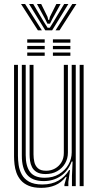

<svg xmlns="http://www.w3.org/2000/svg" viewBox="-20 -921 487 950"><path d="M184 8.5Q146.8 8.5 122.2 -1.8Q97.8 -12 83.1 -29.1Q68.5 -46.2 61.2 -66.8Q54 -87.2 51.8 -108.1Q49.5 -129 49.5 -147V-600H68.8V-150Q68.8 -129 72.2 -104.5Q75.8 -80 87.5 -58Q99.2 -36 123.6 -22.1Q148 -8.2 189.8 -8.2Q236 -8.2 269.1 -27.4Q302.2 -46.5 322 -79.5H326.5L318.2 -21V0H298.8V-8.2L309.5 -46H305.8Q283.5 -17.2 253 -4.4Q222.5 8.5 184 8.5ZM374.2 0V-600H393.8V0ZM205.8 -59.8Q178 -59.8 162 -69.4Q146 -79 138.4 -94Q130.8 -109 128.6 -125.6Q126.5 -142.2 126.5 -156.2V-600H145.8V-157.2Q145.8 -138.2 149.9 -119.6Q154 -101 167.4 -88.6Q180.8 -76.2 208.5 -76.2Q232.8 -76.2 252.5 -87.4Q272.2 -98.5 284 -118.2Q295.8 -138 295.8 -164V-600H316V-165.5Q316 -136.2 301.9 -112.1Q287.8 -88 262.9 -73.9Q238 -59.8 205.8 -59.8ZM195 -25Q139.5 -25.5 113.8 -56.6Q88 -87.8 88 -151V-600H107.2V-153.2Q107.2 -98.5 128.9 -70Q150.5 -41.5 201.2 -41.5Q242 -41.5 272 -59.5Q302 -77.5 318.4 -106.2Q334.8 -135 334.8 -166.8V-600H354.8V0H336V-51L339.2 -121.8H334.5Q317.2 -75 280.5 -49.9Q243.8 -24.8 195 -25ZM241.8 -710V-726.5H328.2V-710ZM114.8 -645V-661.2H201.2V-645ZM114.8 -677.5V-693.8H201.2V-677.5ZM114.8 -710V-726.5H201.2V-710ZM241.8 -645V-661.2H328.2V-645ZM241.8 -677.5V-693.8H328.2V-677.5ZM84 -901.2H104.2L187.2 -771H167.5ZM123.8 -901.2H144.5L197.5 -812L215.5 -783.8H226.5L244.2 -812L297.5 -901.2H318.2L238 -771H204ZM162.8 -901.2H183.8L215 -837.8L218.5 -822.8H223.5L227 -837.8L258.8 -901.2H279.8L239 -827.2L227.5 -804H214.5L203.2 -827.2ZM337.8 -901.2H358L274.5 -771H254.8Z"/></svg>

Font: Big Shoulders Inline Text Thin SemiBold
Style: Regular
Weight: 600
Version: Version 2.002